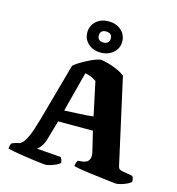

<svg xmlns="http://www.w3.org/2000/svg" viewBox="-135 -1080 1102 1195"><g transform="rotate(15 416.0 -482.0)"><path d="M266 0Q261 0 239.5 -2.5Q218 -5 187 -9Q156 -13 123.5 -18Q91 -23 63 -28Q35 -33 20 -37Q20 -51 23 -61Q26 -71 30 -74L49 -81Q59 -85 70.5 -86.5Q82 -88 96 -101.5Q110 -115 126.5 -152Q143 -189 164 -263L268 -637Q276 -646 297 -659.5Q318 -673 344.5 -687Q371 -701 395 -710.5Q419 -720 432 -720Q447 -720 476.5 -712Q506 -704 537.5 -690.5Q569 -677 590 -660L713 -107Q716 -95 724 -90.5Q732 -86 744 -84L807 -73Q811 -66 813.5 -61.5Q816 -57 817 -37Q809 -28 791 -19.5Q773 -11 754 -5.5Q735 0 723 0Q718 0 691.5 -3Q665 -6 627.5 -10.5Q590 -15 551.5 -20Q513 -25 483.5 -30Q454 -35 444 -39Q444 -54 449.5 -64.5Q455 -75 455 -76L487 -79Q496 -80 508.5 -85.5Q521 -91 528.5 -107Q536 -123 528 -157L498 -281H274L236 -149Q232 -135 223 -120Q214 -105 204.5 -94.5Q195 -84 189 -83L347 -71Q349 -68 354 -58Q359 -48 359 -36Q352 -28 334 -19.5Q316 -11 297 -5.5Q278 0 266 0ZM293 -356Q347 -359 384 -360.5Q421 -362 444.5 -364Q468 -366 479 -368L433 -584Q415 -596 397.5 -603.5Q380 -611 360 -614ZM418 -763Q369 -763 337.5 -791.5Q306 -820 306 -863Q306 -907 337.5 -935.5Q369 -964 418 -964Q467 -964 499 -935.5Q531 -907 531 -863Q531 -820 499 -791.5Q467 -763 418 -763ZM418 -828Q437 -828 447 -837Q457 -846 457 -863Q457 -881 447 -890Q437 -899 418 -899Q400 -899 390 -890Q380 -881 380 -863Q380 -846 390 -837Q400 -828 418 -828Z"/></g></svg>

Font: Texturina Medium 12pt Black
Style: Regular
Weight: 900
Version: Version 1.002